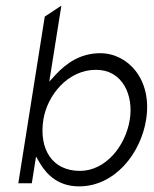

<svg xmlns="http://www.w3.org/2000/svg" viewBox="-20 -651 547 682"><path d="M45 0H93L108 -95L122 -71C149 -26 191 11 261 11C388 11 480 -106 499 -226C522 -369 434 -462 336 -462C267 -462 217 -428 177 -385L155 -361L198 -631L139 -592ZM134 -226C148 -313 221 -403 321 -403C416 -403 455 -312 441 -226C426 -132 355 -44 264 -44C164 -44 118 -123 134 -226Z"/></svg>

Font: Charger Sport
Style: ExLitObl
Weight: 200
Designer: Jasper
Foundry: Cannot Into Space Fonts
Version: Version 1.1